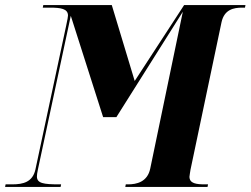

<svg xmlns="http://www.w3.org/2000/svg" viewBox="-58 -734 984 754"><path d="M-38 0H180L182 -10H174C113 -10 87 -14 87 -41C87 -46 88 -56 91 -69L220 -672L347 -274H399L660 -688L532 -72C521 -19 478 -10 445 -10H436L434 0H757L759 -10H747C714 -10 686 -13 686 -40C686 -45 689 -58 690 -67L812 -647C823 -697 860 -704 893 -704H904L906 -714H665L471 -416L381 -714H112L110 -704H138C180 -704 209 -700 209 -673C209 -668 207 -658 202 -634L81 -68C70 -19 33 -10 -10 -10H-36Z"/></svg>

Font: Noto Serif Display Condensed ExtraBold
Style: Italic
Weight: 800
Width: 3
Italic angle: -12°
Designer: Monotype Design Team
Foundry: Monotype Imaging Inc.
Version: Version 2.009